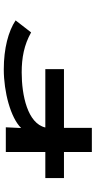

<svg xmlns="http://www.w3.org/2000/svg" viewBox="241 -758 517 1040"><g transform="rotate(-90 500.0 -237.5)"><path d="M56 -150H197V1H328V-150H646V-251H330C352 -347 504 -379 628 -379C708 -379 777 -366 845 -328L910 -412C852 -451 758 -476 645 -476C522 -476 383 -439 327 -382L331 -465H197V-251H56Z"/></g></svg>

Font: Inconsolata UltraExpanded
Style: Bold
Weight: 700
Width: 9
Monospace: yes
Designer: Raph Levien, Cyreal, Brenton Simpson
Foundry: Raph Levien, Cyreal, Google
Version: Version 3.100